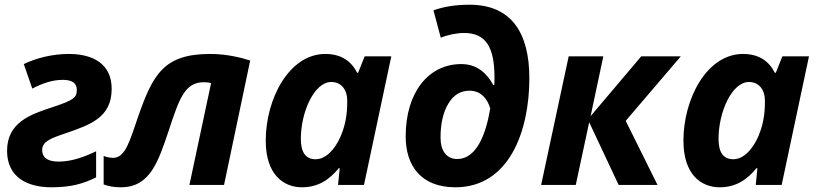

<svg xmlns="http://www.w3.org/2000/svg" viewBox="-20 -785 3471 815"><path d="M198 10C282 10 333 -5 388 -32V-143C341 -120 285 -99 229 -99C177 -99 159 -120 159 -148C159 -183 192 -197 255 -218C362 -255 454 -285 454 -408C454 -516 372 -556 272 -556C199 -556 130 -537 81 -513L117 -409C162 -432 202 -446 247 -446C286 -446 306 -432 306 -404C306 -371 296 -361 200 -329C110 -300 10 -265 10 -145C10 -31 98 10 198 10Z M493 10C618 10 652 -100 697 -233C741 -367 765 -436 845 -436C856 -436 867 -435 876 -432L784 0H931L1042 -528C1003 -541 940 -556 873 -556C675 -556 629 -470 565 -286C533 -194 513 -115 461 -115C446 -115 433 -118 420 -123V-2C441 6 465 10 493 10Z M1262 10C1331 10 1379 -23 1418 -71H1422L1415 0H1525L1641 -546H1528L1500 -476H1496C1472 -524 1430 -556 1361 -556C1207 -556 1108 -365 1108 -188C1108 -44 1183 10 1262 10ZM1320 -109C1278 -109 1257 -138 1257 -195C1257 -310 1314 -437 1386 -437C1429 -437 1454 -404 1454 -357C1454 -326 1452 -299 1447 -275C1431 -190 1380 -109 1320 -109Z M1913 10C2141 10 2227 -228 2227 -453C2227 -644 2152 -765 1973 -765C1916 -765 1863 -757 1820 -741L1851 -625C1880 -637 1919 -645 1950 -645C2041 -645 2079 -587 2079 -456C2079 -449 2079 -435 2078 -424H2074C2047 -473 2006 -513 1938 -513C1799 -513 1702 -393 1702 -206C1702 -83 1766 10 1913 10ZM1921 -110C1876 -110 1850 -144 1850 -201C1850 -260 1861 -308 1883 -345C1905 -382 1935 -400 1973 -400C2020 -400 2048 -368 2061 -325C2043 -216 2003 -110 1921 -110Z M2277 0H2424L2481 -266L2606 0H2771L2636 -272L2870 -546H2702L2487 -292L2541 -546H2394Z M3035 10C3104 10 3152 -23 3191 -71H3195L3188 0H3298L3414 -546H3301L3273 -476H3269C3245 -524 3203 -556 3134 -556C2980 -556 2881 -365 2881 -188C2881 -44 2956 10 3035 10ZM3093 -109C3051 -109 3030 -138 3030 -195C3030 -310 3087 -437 3159 -437C3202 -437 3227 -404 3227 -357C3227 -326 3225 -299 3220 -275C3204 -190 3153 -109 3093 -109Z"/></svg>

Font: BC Sans
Style: Bold Italic
Weight: 700
Italic angle: -12°
Designer: Monotype Design Team
Province of B.C.
Foundry: Monotype Imaging Inc.
Version: Version 2.000;GOOG;noto-source:20170915:90ef993387c0